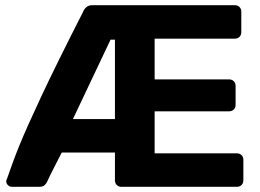

<svg xmlns="http://www.w3.org/2000/svg" viewBox="-20 -720 1004 740"><path d="M26 0Q17 0 10.5 -6.5Q4 -13 4 -21Q4 -26 7 -31Q17 -59 27.5 -88.5Q38 -118 52.5 -154Q67 -190 88 -237Q109 -284 138 -346Q167 -408 207 -489Q247 -570 300 -674Q304 -685 313 -692.5Q322 -700 335 -700H885Q896 -700 903 -693Q910 -686 910 -675V-595Q910 -585 903 -578Q896 -571 885 -571H576V-414H863Q874 -414 881 -407Q888 -400 888 -389V-315Q888 -305 881 -298Q874 -291 863 -291H576V-129H893Q904 -129 911 -122Q918 -115 918 -104V-25Q918 -14 911 -7Q904 0 893 0H447Q437 0 430 -7Q423 -14 423 -25V-132H218Q201 -99 190.5 -78.5Q180 -58 174.5 -47Q169 -36 166.5 -30Q164 -24 162 -20Q159 -13 152 -6.5Q145 0 132 0ZM261 -261H423V-567H406Z"/></svg>

Font: Rubik Light SemiBold
Style: Regular
Weight: 600
Version: Version 2.300;gftools[0.9.30]